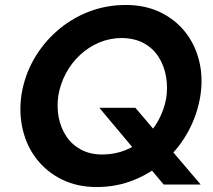

<svg xmlns="http://www.w3.org/2000/svg" viewBox="-20 -734 856 773"><path d="M215 -350Q223 -397 245.5 -439Q268 -481 302.5 -513Q337 -545 380 -563Q423 -581 472 -581Q523 -580 560 -559.5Q597 -539 619 -504Q641 -469 648.5 -425.5Q656 -382 649 -337Q640 -290 617.5 -249Q595 -208 561 -177Q527 -146 484 -129Q441 -112 392 -112Q343 -112 306.5 -131.5Q270 -151 247.5 -184.5Q225 -218 216.5 -260.5Q208 -303 215 -350ZM66 -350Q56 -277 72 -210.5Q88 -144 128.5 -92.5Q169 -41 230 -11Q291 19 370 19Q450 19 521 -10Q592 -39 647.5 -89.5Q703 -140 739 -207Q775 -274 787 -350Q798 -424 781.5 -490Q765 -556 725 -606Q685 -656 624.5 -685Q564 -714 487 -714Q407 -714 336.5 -686.5Q266 -659 209 -609Q152 -559 115 -493Q78 -427 66 -350ZM380 -300 639 9H788L525 -300Z"/></svg>

Font: Jost SemiBold
Style: Italic
Weight: 600
Italic angle: -5°
Version: Version 3.710